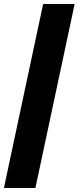

<svg xmlns="http://www.w3.org/2000/svg" viewBox="-26 -797 392 957"><path d="M-6.5 140 189 -777H346L150.5 140Z"/></svg>

Font: Epilogue Black
Style: Italic
Weight: 900
Italic angle: -12°
Designer: Tyler Finck
Foundry: Etcetera Type Co
Version: Version 2.111